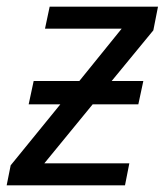

<svg xmlns="http://www.w3.org/2000/svg" viewBox="-35 -556 500 576"><path d="M340 0 353 -66H98L243 -243H380L395 -313H300L425 -465L439 -536H114L100 -470H330L203 -313H66L51 -243H146L-3 -60L-15 0Z"/></svg>

Font: BC Sans
Style: Italic
Weight: 400
Italic angle: -12°
Designer: Monotype Design Team
Designer: Province of B.C.
Foundry: Monotype Imaging Inc.
Version: Version 2.000;GOOG;noto-source:20170915:90ef993387c0